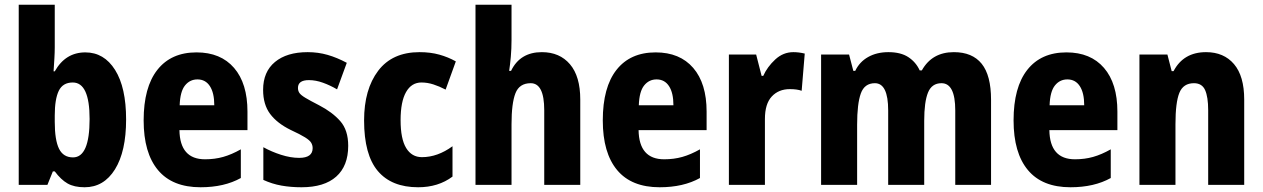

<svg xmlns="http://www.w3.org/2000/svg" viewBox="-20 -780 5327 810"><path d="M211 -580Q211 -560 209.5 -534Q208 -508 206 -479H211Q256 -559 340 -559Q419 -559 465.5 -485Q512 -411 512 -276Q512 -141 465 -65.5Q418 10 337 10Q293 10 265 -6Q237 -22 211 -57H203L180 0H59V-760H211ZM287 -432Q245 -432 228 -397Q211 -362 211 -293V-266Q211 -189 229 -152.5Q247 -116 288 -116Q358 -116 358 -278Q358 -432 287 -432Z M809 -559Q911 -559 967.5 -493.5Q1024 -428 1024 -309V-231H737Q739 -108 845 -108Q886 -108 921.5 -118Q957 -128 996 -150V-29Q926 10 826 10Q707 10 646.5 -62.5Q586 -135 586 -272Q586 -412 644 -485.5Q702 -559 809 -559ZM813 -445Q781 -445 760.5 -419.5Q740 -394 738 -336H884Q884 -388 865.5 -416.5Q847 -445 813 -445Z M1449 -165Q1449 -80 1398.5 -35Q1348 10 1252 10Q1207 10 1167.5 3Q1128 -4 1091 -21V-159Q1125 -140 1165.5 -127Q1206 -114 1242 -114Q1299 -114 1299 -155Q1299 -167 1293 -177.5Q1287 -188 1267 -200.5Q1247 -213 1206 -232Q1149 -260 1119.5 -299.5Q1090 -339 1090 -401Q1090 -477 1140 -518.5Q1190 -560 1278 -560Q1322 -560 1362 -548.5Q1402 -537 1443 -515L1402 -403Q1373 -420 1342.5 -431Q1312 -442 1283 -442Q1237 -442 1237 -409Q1237 -397 1243 -388Q1249 -379 1268 -367.5Q1287 -356 1326 -336Q1382 -307 1415.5 -269Q1449 -231 1449 -165Z M1744 10Q1632 10 1574 -58.5Q1516 -127 1516 -272Q1516 -403 1575.5 -481.5Q1635 -560 1750 -560Q1796 -560 1833.5 -549.5Q1871 -539 1903 -521L1860 -402Q1833 -416 1808 -424Q1783 -432 1758 -432Q1716 -432 1693 -391.5Q1670 -351 1670 -273Q1670 -194 1693.5 -155.5Q1717 -117 1760 -117Q1826 -117 1889 -163V-35Q1829 10 1744 10Z M2138 -611Q2138 -574 2135 -540.5Q2132 -507 2128 -481H2136Q2174 -560 2266 -560Q2341 -560 2384.5 -509Q2428 -458 2428 -360V0H2276V-315Q2276 -429 2219 -429Q2171 -429 2154.5 -386.5Q2138 -344 2138 -256V0H1986V-760H2138Z M2746 -559Q2848 -559 2904.5 -493.5Q2961 -428 2961 -309V-231H2674Q2676 -108 2782 -108Q2823 -108 2858.5 -118Q2894 -128 2933 -150V-29Q2863 10 2763 10Q2644 10 2583.5 -62.5Q2523 -135 2523 -272Q2523 -412 2581 -485.5Q2639 -559 2746 -559ZM2750 -445Q2718 -445 2697.5 -419.5Q2677 -394 2675 -336H2821Q2821 -388 2802.5 -416.5Q2784 -445 2750 -445Z M3327 -560Q3350 -560 3375 -554L3362 -397Q3343 -404 3312 -404Q3265 -404 3236 -373Q3207 -342 3207 -278V0H3055V-550H3170L3193 -460H3200Q3217 -498 3250.5 -529Q3284 -560 3327 -560Z M4004 -560Q4082 -560 4121.5 -511Q4161 -462 4161 -359V0H4010V-314Q4010 -429 3952 -429Q3911 -429 3895 -389.5Q3879 -350 3879 -270V0H3727V-314Q3727 -429 3671 -429Q3627 -429 3611.5 -385.5Q3596 -342 3596 -254V0H3444V-550H3562L3580 -481H3588Q3606 -519 3642.5 -539.5Q3679 -560 3728 -560Q3780 -560 3812 -539Q3844 -518 3860 -483H3869Q3912 -560 4004 -560Z M4479 -559Q4581 -559 4637.5 -493.5Q4694 -428 4694 -309V-231H4407Q4409 -108 4515 -108Q4556 -108 4591.5 -118Q4627 -128 4666 -150V-29Q4596 10 4496 10Q4377 10 4316.5 -62.5Q4256 -135 4256 -272Q4256 -412 4314 -485.5Q4372 -559 4479 -559ZM4483 -445Q4451 -445 4430.5 -419.5Q4410 -394 4408 -336H4554Q4554 -388 4535.5 -416.5Q4517 -445 4483 -445Z M5068 -560Q5143 -560 5186 -509.5Q5229 -459 5229 -360V0H5077V-315Q5077 -371 5064 -400Q5051 -429 5017 -429Q4972 -429 4955.5 -388.5Q4939 -348 4939 -256V0H4787V-550H4905L4923 -480H4931Q4973 -560 5068 -560Z"/></svg>

Font: Noto Sans Condensed ExtraBold
Style: Regular
Weight: 800
Width: 3
Designer: Monotype Design Team
Foundry: Monotype Imaging Inc.
Version: Version 2.013; ttfautohint (v1.8.4.7-5d5b)